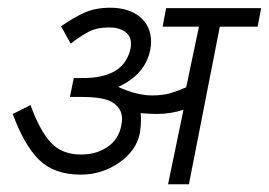

<svg xmlns="http://www.w3.org/2000/svg" viewBox="-20 -477 696 497"><path d="M469 0H415L455 -193Q422 -182 386 -182Q372 -182 344 -184Q345 -178 345 -165Q345 -152 342 -132Q333 -87 288.5 -56Q244 -25 189 -25Q120 -25 81 -63.5Q42 -102 13 -182L59 -205Q83 -139 111.5 -108Q140 -77 190 -77Q229 -77 258 -96.5Q287 -116 294 -152Q296 -164 296 -169Q296 -195 273.5 -210.5Q251 -226 194 -226H182H161L171 -275H192Q302 -274 318 -352Q319 -356 319 -364Q319 -384 303.5 -395Q288 -406 262 -406Q232 -406 211 -395.5Q190 -385 163 -364L138 -409Q168 -430 197 -443.5Q226 -457 265 -457Q314 -457 342.5 -433Q371 -409 371 -369Q371 -362 369 -348Q356 -284 286 -252Q334 -230 374 -230Q401 -230 420 -235.5Q439 -241 462 -251L495 -408H401L410 -456H656L647 -408H549Z"/></svg>

Font: Cambay Devanagari
Style: Italic
Weight: 400
Italic angle: -11°
Designer: Pooja Saxena
Foundry: Pooja Saxena
Version: Version 1.018;PS 001.018;hotconv 1.0.70;makeotf.lib2.5.58329